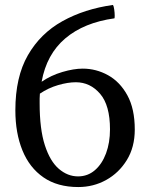

<svg xmlns="http://www.w3.org/2000/svg" viewBox="-20 -740 586 775"><path d="M442 -666Q319 -649 243.5 -585Q168 -521 148 -410Q186 -436 232 -449.5Q278 -463 314 -463Q368 -463 416 -436.5Q464 -410 494 -355.5Q524 -301 524 -217Q524 -146 492 -94Q460 -42 408.5 -13.5Q357 15 296 15Q212 15 155.5 -24Q99 -63 70.5 -133Q42 -203 42 -295Q42 -429 92.5 -517Q143 -605 232 -654.5Q321 -704 436 -720Q439 -716 441 -702Q443 -688 443 -677Q443 -668 442 -666ZM140 -323Q140 -219 161 -154Q182 -89 217.5 -58.5Q253 -28 295 -28Q334 -28 363 -53Q392 -78 408 -121Q424 -164 424 -218Q424 -315 384 -361.5Q344 -408 286 -408Q254 -408 214.5 -396.5Q175 -385 141 -362Q140 -352 140 -342.5Q140 -333 140 -323Z"/></svg>

Font: Alike
Style: Regular
Weight: 400
Designer: Sveta Sebyakina
Foundry: Cyreal (www.cyreal.org)
Version: Version 1.301; ttfautohint (v1.8.4.7-5d5b)